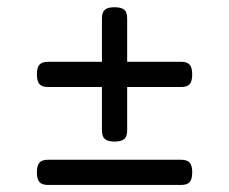

<svg xmlns="http://www.w3.org/2000/svg" viewBox="-20 -570 640 536"><path d="M113.8 -397.5Q97.2 -397.5 90.1 -389.4Q83 -381.3 83 -362.3Q83 -343.3 90.1 -335.2Q97.2 -327.1 113.8 -327.1H485.8Q502.4 -327.1 509.5 -335.2Q516.6 -343.3 516.6 -362.3Q516.6 -381.3 509.5 -389.4Q502.4 -397.5 485.8 -397.5ZM113.8 -124Q97.2 -124 90.1 -116Q83 -107.9 83 -88.9Q83 -69.8 90.1 -61.8Q97.2 -53.7 113.8 -53.7H485.8Q502.4 -53.7 509.5 -61.8Q516.6 -69.8 516.6 -88.9Q516.6 -107.9 509.5 -116Q502.4 -124 485.8 -124ZM264.6 -519V-205.6Q264.6 -189 272.7 -181.9Q280.8 -174.8 299.8 -174.8Q318.8 -174.8 326.9 -181.9Q335 -189 335 -205.6V-519Q335 -535.6 326.9 -542.7Q318.8 -549.8 299.8 -549.8Q280.8 -549.8 272.7 -542.7Q264.6 -535.6 264.6 -519Z"/></svg>

Font: Courier Prime Code
Style: Regular
Weight: 400
Designer: Alan Dague-Greene
Foundry: Quote-Unquote Apps
Version: Version 3.18